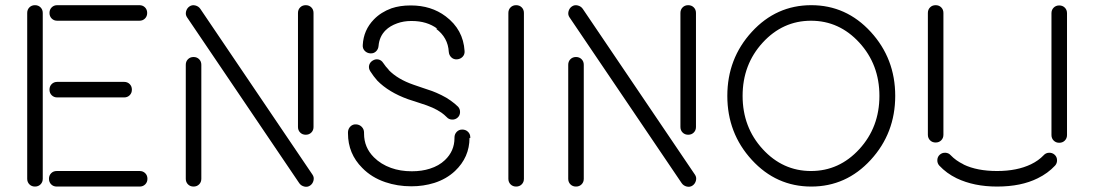

<svg xmlns="http://www.w3.org/2000/svg" viewBox="-20 -690 4217 741"><path d="M201 -314Q188 -314 179.5 -322.5Q171 -331 171 -344Q171 -357 179.5 -365.5Q188 -374 201 -374H459Q472 -374 480.5 -365.5Q489 -357 489 -344Q489 -331 480.5 -322.5Q472 -314 459 -314ZM199 30Q186 30 177.5 21.5Q169 13 169 0Q169 -13 177.5 -21.5Q186 -30 199 -30H519Q532 -30 540.5 -21.5Q549 -13 549 0Q549 13 540.5 21.5Q532 30 519 30ZM85 -640Q85 -653 93.5 -661.5Q102 -670 115 -670Q128 -670 136.5 -661.5Q145 -653 145 -640V0Q145 13 136.5 21.5Q128 30 115 30Q102 30 93.5 21.5Q85 13 85 0ZM518 -670Q531 -670 539.5 -661.5Q548 -653 548 -640Q548 -627 539.5 -618.5Q531 -610 518 -610H201Q188 -610 179.5 -618.5Q171 -627 171 -640Q171 -653 179.5 -661.5Q188 -670 201 -670Z M1190 -200Q1190 -187 1181.5 -178.5Q1173 -170 1160 -170Q1147 -170 1138.5 -178.5Q1130 -187 1130 -200V-640Q1130 -653 1138.5 -661.5Q1147 -670 1160 -670Q1173 -670 1181.5 -661.5Q1190 -653 1190 -640ZM702 -623Q695 -633 698 -645.5Q701 -658 711 -665Q721 -672 733.5 -669Q746 -666 753 -656L1186 -16Q1193 -6 1190 6.5Q1187 19 1177 26Q1167 33 1154.5 30Q1142 27 1135 17ZM757 0Q757 13 748.5 21.5Q740 30 727 30Q714 30 705.5 21.5Q697 13 697 0V-440Q697 -453 705.5 -461.5Q714 -470 727 -470Q740 -470 748.5 -461.5Q757 -453 757 -440Z M1663 -579H1668Q1628 -609 1569 -609H1567Q1538 -609 1513 -600Q1485 -590 1468 -573Q1444 -549 1441 -513Q1440 -500 1431 -491.5Q1422 -483 1409 -484Q1396 -485 1387.5 -494Q1379 -503 1380 -516Q1383 -574 1423 -615Q1450 -643 1491 -658Q1524 -669 1564 -669H1566Q1644 -669 1700 -627Q1768 -576 1773 -493Q1774 -480 1765.5 -471Q1757 -462 1744 -461Q1731 -460 1722 -468.5Q1713 -477 1712 -490Q1709 -545 1663 -579ZM1480 -421V-420Q1515 -384 1576 -363Q1586 -359 1609.5 -351.5Q1633 -344 1648 -338.5Q1663 -333 1683.5 -323Q1704 -313 1719 -302Q1736 -290 1748 -278Q1756 -269 1755.5 -256.5Q1755 -244 1746 -236Q1737 -228 1724.5 -228.5Q1712 -229 1704 -238Q1694 -248 1684 -255Q1668 -266 1649 -274.5Q1630 -283 1598 -293Q1566 -303 1555 -307Q1480 -334 1436 -379Q1421 -396 1409 -415Q1402 -426 1404.5 -437.5Q1407 -449 1418 -456Q1429 -463 1440.5 -460.5Q1452 -458 1459 -447Q1469 -432 1480 -421ZM1795 -157 1792 -158Q1792 -83 1736 -30Q1703 1 1656 16Q1614 29 1568 29H1567Q1514 29 1467 13Q1414 -5 1378 -42Q1323 -97 1323 -175V-181Q1324 -194 1333 -202.5Q1342 -211 1355 -210Q1368 -209 1376.5 -200Q1385 -191 1385 -178V-174Q1385 -121 1423 -83Q1450 -56 1489 -42Q1525 -29 1569 -29H1570Q1608 -29 1639 -39Q1674 -50 1697 -72Q1734 -107 1734 -157V-159Q1734 -172 1742.5 -181Q1751 -190 1764 -190Q1777 -190 1786 -181.5Q1795 -173 1795 -160Z M1942 -640Q1942 -653 1950.5 -661.5Q1959 -670 1972 -670Q1985 -670 1993.5 -661.5Q2002 -653 2002 -640V0Q2002 13 1993.5 21.5Q1985 30 1972 30Q1959 30 1950.5 21.5Q1942 13 1942 0Z M2666 -200Q2666 -187 2657.5 -178.5Q2649 -170 2636 -170Q2623 -170 2614.5 -178.5Q2606 -187 2606 -200V-640Q2606 -653 2614.5 -661.5Q2623 -670 2636 -670Q2649 -670 2657.5 -661.5Q2666 -653 2666 -640ZM2178 -623Q2171 -633 2174 -645.5Q2177 -658 2187 -665Q2197 -672 2209.5 -669Q2222 -666 2229 -656L2662 -16Q2669 -6 2666 6.5Q2663 19 2653 26Q2643 33 2630.5 30Q2618 27 2611 17ZM2233 0Q2233 13 2224.5 21.5Q2216 30 2203 30Q2190 30 2181.5 21.5Q2173 13 2173 0V-440Q2173 -453 2181.5 -461.5Q2190 -470 2203 -470Q2216 -470 2224.5 -461.5Q2233 -453 2233 -440Z M2881.5 -567Q2976 -670 3111 -670Q3246 -670 3340.5 -567Q3435 -464 3435 -320Q3435 -176 3340.5 -73Q3246 30 3111 30Q2976 30 2881.5 -73Q2787 -176 2787 -320Q2787 -464 2881.5 -567ZM2923.5 -525.5Q2846 -441 2846 -320Q2846 -199 2923.5 -114.5Q3001 -30 3110 -30Q3219 -30 3296.5 -114.5Q3374 -199 3374 -320Q3374 -441 3296.5 -525.5Q3219 -610 3110 -610Q3001 -610 2923.5 -525.5Z M3621 -170Q3621 -157 3612.5 -148.5Q3604 -140 3591 -140Q3578 -140 3569.5 -148.5Q3561 -157 3561 -170V-640Q3561 -653 3569.5 -661.5Q3578 -670 3591 -670Q3604 -670 3612.5 -661.5Q3621 -653 3621 -640ZM3698 -56 3699 -55Q3751 -30 3828 -30Q3905 -30 3959 -56Q3988 -70 4008 -91Q4016 -100 4028.5 -100.5Q4041 -101 4050 -93Q4059 -85 4059.5 -72.5Q4060 -60 4052 -51Q4024 -21 3985 -2Q3921 30 3828 30Q3739 30 3672 -2Q3633 -21 3605 -51Q3597 -60 3597.5 -72.5Q3598 -85 3607 -93Q3616 -101 3628.5 -100.5Q3641 -100 3649 -91Q3669 -70 3698 -56ZM4038 -639Q4038 -652 4046.5 -660.5Q4055 -669 4068 -669Q4081 -669 4089.5 -660.5Q4098 -652 4098 -639V-169Q4098 -156 4089.5 -147.5Q4081 -139 4068 -139Q4055 -139 4046.5 -147.5Q4038 -156 4038 -169Z"/></svg>

Font: Beon
Style: Medium
Weight: 500
Designer: BSozoo
Foundry: BSozoo
Version: Version 001.000